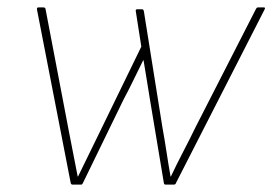

<svg xmlns="http://www.w3.org/2000/svg" viewBox="-20 -499 736 519"><path d="M176 0Q172 0 171 -5L80 -473Q79 -479 84 -479H97Q102 -479 103 -475L166 -145Q172 -114 178 -83.5Q184 -53 190 -22H191Q207 -54 222 -85.5Q237 -117 253 -149L362 -373L347 -469Q346 -474 351 -474H364Q368 -474 369 -468L419 -155Q425 -122 430 -89Q435 -56 441 -22H442Q458 -56 475.5 -89.5Q493 -123 509 -156L672 -475Q674 -478 675 -478.5Q676 -479 678 -479H693Q695 -479 696 -478Q697 -477 695 -473L456 -5Q455 -2 453.5 -1Q452 0 450 0H427Q424 0 423 -4L385 -232Q381 -258 376.5 -284.5Q372 -311 368 -336H367Q354 -310 341 -283Q328 -256 314 -230L204 -4Q203 -2 202 -1Q201 0 199 0Z"/></svg>

Font: Sofia Sans Thin
Style: Italic
Weight: 250
Italic angle: -9°
Version: Version 4.100-B